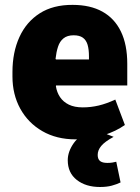

<svg xmlns="http://www.w3.org/2000/svg" viewBox="-20 -558 572 783"><path d="M288.1 10.3Q210.4 10.3 152.6 -23.2Q94.7 -56.6 62.7 -114.7Q30.8 -172.9 30.8 -246.1V-264.2Q30.8 -344.7 59.1 -406.7Q87.4 -468.8 142.1 -503.7Q196.8 -538.6 276.4 -538.1Q348.1 -538.1 397.7 -510.5Q447.3 -482.9 473.1 -429.4Q499 -376 499 -297.9V-209.5H208.5L208 -206.1Q211.9 -181.2 224.9 -161.9Q237.8 -142.6 260.7 -131.3Q283.7 -120.1 317.4 -120.1Q350.6 -120.1 382.6 -127.7Q414.6 -135.3 450.2 -151.9L489.3 -48.3Q453.6 -22.9 402.3 -6.3Q351.1 10.3 288.1 10.3ZM208.5 -315.4H342.8V-328.1Q342.8 -356.4 337.2 -375.5Q331.5 -394.5 317.9 -404.3Q304.2 -414.1 280.3 -414.1Q254.4 -414.1 239 -401.6Q223.6 -389.2 216.6 -367.4Q209.5 -345.7 206.5 -317.9ZM387.7 204.6Q330.1 204.6 293.2 175.8Q256.3 147 256.3 95.2Q256.3 60.5 280.8 25.6Q305.2 -9.3 365.2 -30.3L443.4 0Q406.7 20 392.6 37.4Q378.4 54.7 378.4 73.7Q378.4 90.8 387.9 98.6Q397.5 106.4 418 106.4Q428.7 106.4 437.7 105Q446.8 103.5 454.1 101.6L471.7 186Q455.6 193.8 435.5 199.2Q415.5 204.6 387.7 204.6Z"/></svg>

Font: Roboto Slab LO Black
Style: Regular
Weight: 900
Designer: Google
Version: Version 2.000